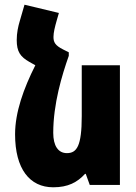

<svg xmlns="http://www.w3.org/2000/svg" viewBox="-20 -785 579 815"><path d="M272 -563 248 -575C214 -592 207 -606 207 -628C207 -647 213 -671 221 -699L230 -730L84 -765L64 -696C57 -673 51 -645 51 -615C51 -566 66 -544 105 -522L130 -508C80 -409 44 -308 44 -215C44 -68 106 10 206 10C269 10 308 -11 341 -47H344L361 0H489V-508H327V-292C327 -165 306 -135 264 -135C227 -135 206 -166 206 -221C206 -344 243 -466 272 -548Z"/></svg>

Font: Noto Sans Armenian ExtraCondensed Black
Style: Regular
Weight: 900
Width: 2
Designer: Monotype Design Team
Foundry: Monotype Imaging Inc.
Version: Version 2.008